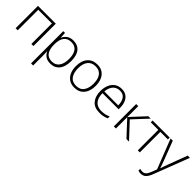

<svg xmlns="http://www.w3.org/2000/svg" viewBox="236 -1762 3224 3224"><g transform="rotate(45 1848.5 -149.5)"><path d="M511.7 -530.8V0H462.4V-487.3H138.2V0H88.4V-530.8Z M924.3 -541Q1026.9 -541 1083.3 -472.2Q1139.6 -403.3 1139.6 -269Q1139.6 -133.8 1080.3 -62Q1021 9.8 917.5 9.8Q845.2 9.8 801.8 -21.7Q758.3 -53.2 739.3 -98.1H735.8Q737.3 -70.3 738.3 -40Q739.3 -9.8 739.3 17.1V234.9H689.5V-530.8H730.5L736.3 -424.8H739.3Q758.3 -470.7 803.2 -505.9Q848.1 -541 924.3 -541ZM918 -497.6Q827.6 -497.6 783.7 -439.5Q739.7 -381.3 739.3 -272.9V-264.6Q739.3 -33.2 913.1 -33.2Q997.6 -33.2 1043.2 -95Q1088.9 -156.7 1088.9 -269.5Q1088.9 -380.9 1046.1 -439.2Q1003.4 -497.6 918 -497.6Z M1724.6 -266.1Q1724.6 -184.1 1697.8 -122.1Q1670.9 -60.1 1618.2 -25.1Q1565.4 9.8 1487.8 9.8Q1413.6 9.8 1361.3 -24.9Q1309.1 -59.6 1281.5 -121.6Q1253.9 -183.6 1253.9 -266.1Q1253.9 -394.5 1317.1 -467.8Q1380.4 -541 1492.7 -541Q1569.8 -541 1621.3 -505.9Q1672.9 -470.7 1698.7 -408.9Q1724.6 -347.2 1724.6 -266.1ZM1304.7 -266.1Q1304.7 -161.1 1349.6 -97.2Q1394.5 -33.2 1488.8 -33.2Q1584.5 -33.2 1629.2 -97.7Q1673.8 -162.1 1673.8 -266.1Q1673.8 -333 1655.3 -385.3Q1636.7 -437.5 1596.7 -467.5Q1556.6 -497.6 1492.2 -497.6Q1399.4 -497.6 1352.1 -436Q1304.7 -374.5 1304.7 -266.1Z M2071.8 -541Q2139.6 -541 2184.6 -509.3Q2229.5 -477.5 2252 -422.1Q2274.4 -366.7 2274.4 -295.9V-260.3H1891.1Q1891.1 -150.9 1941.7 -92.3Q1992.2 -33.7 2086.4 -33.7Q2135.3 -33.7 2171.6 -41.5Q2208 -49.3 2252.9 -69.3V-23.9Q2213.9 -6.3 2174.8 1.7Q2135.7 9.8 2085 9.8Q1964.4 9.8 1902.3 -64Q1840.3 -137.7 1840.3 -260.7Q1840.3 -340.3 1866.9 -403.8Q1893.6 -467.3 1945.1 -504.2Q1996.6 -541 2071.8 -541ZM2071.3 -498.5Q1995.1 -498.5 1948 -447.8Q1900.9 -397 1892.6 -302.2H2223.1Q2223.1 -389.6 2185.8 -444.1Q2148.4 -498.5 2071.3 -498.5Z M2709.5 -530.8H2766.6L2526.4 -272.9L2781.2 0H2720.2L2470.2 -269V0H2420.4V-530.8H2470.2V-272.9Z M3217.3 -487.3H3037.6V0H2989.3V-487.3H2810.5V-530.8H3217.3Z M3237.8 -530.8H3290L3418.9 -193.8Q3435.5 -148.9 3447.8 -114.7Q3460 -80.6 3466.8 -55.2H3469.7Q3476.6 -77.6 3488.8 -113Q3501 -148.4 3517.1 -191.9L3644.5 -530.8H3697.3L3455.1 99.6Q3428.7 168.9 3393.6 205.6Q3358.4 242.2 3298.8 242.2Q3280.8 242.2 3266.1 239.7Q3251.5 237.3 3237.8 232.4V189.9Q3250.5 194.3 3263.9 196.8Q3277.3 199.2 3293.5 199.2Q3334.5 199.2 3360.6 173.3Q3386.7 147.5 3408.2 91.3L3444.3 -2.9Z"/></g></svg>

Font: Open Sans Light
Style: Regular
Weight: 300
Designer: Monotype Design Team
Foundry: Monotype Imaging Inc.
Version: Version 3.000; ttfautohint (v1.8.4)